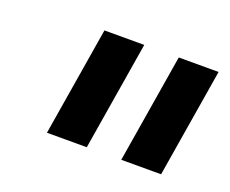

<svg xmlns="http://www.w3.org/2000/svg" viewBox="-59 -815 531 444"><g transform="rotate(20 206.5 -593.0)"><path d="M271 -459.5 315 -727.3H413L369 -459.5ZM132.1 -727.3H230.1L186.1 -459.5H88.1Z"/></g></svg>

Font: Inter P Semi Bold
Style: Italic
Weight: 600
Italic angle: 9.39999°
Designer: Rasmus Andersson
Foundry: rsms
Version: Version 3.018;git-588b23468